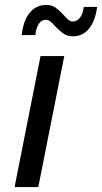

<svg xmlns="http://www.w3.org/2000/svg" viewBox="-20 -757 413 777"><path d="M144 -530H240L135 0H39ZM204 -650Q192 -664 183.5 -670.5Q175 -677 165 -677Q148 -677 137 -660.5Q126 -644 123 -615H68Q74 -673 100 -705Q126 -737 167 -737Q189 -737 203.5 -727Q218 -717 237 -697Q248 -684 256.5 -677Q265 -670 275 -670Q292 -670 304 -686Q316 -702 319 -729H373Q366 -673 340.5 -641.5Q315 -610 275 -610Q253 -610 237.5 -620.5Q222 -631 204 -650Z"/></svg>

Font: Montserrat Alternates Medium
Style: Italic
Weight: 500
Italic angle: -11.3°
Designer: Julieta Ulanovsky
Foundry: Julieta Ulanovsky
Version: Version 7.200